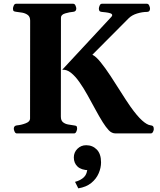

<svg xmlns="http://www.w3.org/2000/svg" viewBox="-20 -713 857 1026"><path d="M70.3 0Q62 0 57.9 -9.8Q53.7 -19.5 53.7 -24.9Q53.7 -41 69.8 -43Q93.3 -44.9 116.9 -54Q140.6 -63 140.6 -79L141.1 -602.7Q141.1 -623.5 128.7 -632.8Q116.2 -642.1 99.1 -645.3Q82 -648.4 66.9 -649.9Q56.6 -650.9 53 -654.1Q49.3 -657.2 49.3 -668Q49.3 -673.3 53.5 -683.1Q57.6 -692.9 65.9 -692.9H371.1Q379.4 -692.9 383.5 -683.1Q387.7 -673.3 387.7 -668Q387.7 -651.4 371.6 -649.9Q352.1 -648.4 328.9 -641.6Q305.7 -634.8 305.7 -618.7L305.2 -90.3Q305.2 -69.3 316.4 -60.1Q327.6 -50.8 343.8 -47.9Q359.9 -44.9 374.5 -43Q384.8 -42 388.4 -39.1Q392.1 -36.1 392.1 -24.9Q392.1 -19.5 387.9 -9.8Q383.8 0 375.5 0ZM598.1 0Q577.1 0 561.5 -16.6Q545.9 -33.2 529.3 -59.6Q509.8 -90.8 489.3 -128.9Q468.8 -167 447.5 -205.1Q426.3 -243.2 404.3 -274.4Q382.3 -305.7 359.4 -324Q336.4 -342.3 312.5 -340.3L575.2 -623Q579.6 -628.4 579.6 -631.8Q579.6 -638.7 569.3 -642.1Q559.1 -645.5 545.9 -647Q532.7 -648.4 523.4 -649.4Q514.2 -650.4 511.2 -655Q508.3 -659.7 508.3 -667.5Q508.3 -672.9 512.3 -682.9Q516.4 -692.9 524.4 -692.9H765.1Q773.4 -692.9 777.6 -682.9Q781.7 -672.9 781.7 -667.5Q781.7 -649.4 765.6 -649.4Q740.7 -649.4 712.6 -640.9Q684.6 -632.3 667.5 -615.2L473.6 -420.4Q492.7 -411.6 518.1 -380.1Q543.5 -348.6 571.5 -305.9Q599.6 -263.2 627 -219.5Q654.3 -175.8 677.2 -143.1Q712.9 -92.8 739.5 -69.1Q766.1 -45.4 784.2 -43.5Q794.4 -42.5 798.1 -38.1Q801.8 -33.7 801.8 -22.5Q801.8 -17.1 797.6 -8.5Q793.5 0 785.2 0ZM440.4 63Q474.6 63 497.3 86.2Q520 109.4 520 154.8Q520 183.6 507.3 213.1Q494.6 242.7 467.8 264.6Q440.9 286.6 398.4 293.5L380.9 258.8Q411.1 251 429 233.4Q446.8 215.8 447.3 180.7L455.6 196.8Q414.1 195.8 394.3 177Q374.5 158.2 374.5 128.4Q374.5 101.1 393.8 82Q413.1 63 440.4 63Z"/></svg>

Font: Gelasio
Style: Regular
Weight: 400
Designer: Eben Sorkin
Foundry: Eben Sorkin
Version: Version 1.008